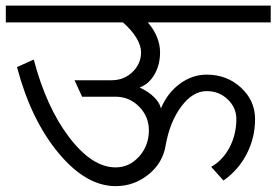

<svg xmlns="http://www.w3.org/2000/svg" viewBox="-33 -670 966 671"><path d="M-12.7 -591.8V-650.4H913.1V-591.8H483.4Q504.9 -567.4 515.6 -540.5Q526.4 -513.7 526.4 -487.3Q526.4 -443.4 506.8 -409.7Q487.3 -376 455.1 -364.3Q486.3 -349.6 505.9 -330.1Q525.4 -310.5 529.3 -291Q551.8 -344.7 595.2 -377Q638.7 -409.2 689.5 -409.2Q759.8 -409.2 809.1 -363.8Q858.4 -318.4 858.4 -253.9Q858.4 -188.5 829.1 -131.8Q799.8 -75.2 748 -39.1L705.1 -86.9Q746.1 -110.4 769.5 -155.3Q793 -200.2 793 -253.9Q793 -293.9 762.7 -322.8Q732.4 -351.6 689.5 -351.6Q640.6 -351.6 600.6 -297.9Q560.5 -244.1 545.9 -162.1Q536.1 -100.6 485.8 -60.1Q435.5 -19.5 371.1 -19.5Q267.6 -19.5 171.4 -135.3Q75.2 -251 26.4 -435.5L85 -461.9Q128.9 -294.9 209 -189.9Q289.1 -85 371.1 -85Q418.9 -85 453.1 -123Q487.3 -161.1 487.3 -214.8Q487.3 -262.7 453.1 -297.4Q418.9 -332 371.1 -332H253.9L227.5 -389.6H357.4Q400.4 -389.6 430.2 -418.5Q460 -447.3 460 -487.3Q460 -510.7 443.4 -538.1Q426.8 -565.4 396.5 -591.8Z"/></svg>

Font: Lohit Marathi
Style: Regular
Weight: 400
Version: 2.94.2